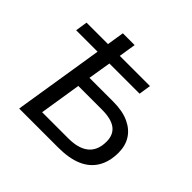

<svg xmlns="http://www.w3.org/2000/svg" viewBox="-171 -887 1070 1070"><g transform="rotate(45 364.0 -352.5)"><path d="M111 0 196 -533H27L38 -604H207L223 -705H316L300 -604H538L527 -533H289L267 -398H453Q528 -398 577.5 -375Q627 -352 652 -312Q677 -272 677 -218Q677 -147 647.5 -98Q618 -49 561 -24.5Q504 0 419 0ZM216 -76H422Q503 -76 544.5 -110.5Q586 -145 586 -214Q586 -268 550.5 -295Q515 -322 442 -322H255Z"/></g></svg>

Font: Nunito Sans 12pt Medium
Style: Italic
Weight: 500
Italic angle: -9°
Designer: Vernon Adams
Foundry: Vernon Adams
Version: Version 3.101;gftools[0.9.27]